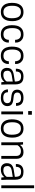

<svg xmlns="http://www.w3.org/2000/svg" viewBox="1893 -2734 851 4678"><g transform="rotate(90 2319.0 -394.5)"><path d="M272 11Q195 11 145.5 -24Q96 -59 72.5 -118.5Q49 -178 49 -253Q49 -322 60.5 -372Q72 -422 102 -464Q159 -541 272 -541Q350 -541 399 -505.5Q448 -470 471.5 -410Q495 -350 495 -277Q495 -208 483.5 -158Q472 -108 442 -66Q385 11 272 11ZM272 -52Q327 -52 360.5 -78Q394 -104 409 -149.5Q424 -195 424 -253Q424 -371 387.5 -424.5Q351 -478 272 -478Q217 -478 183.5 -452Q150 -426 135 -380.5Q120 -335 120 -277Q120 -218 127.5 -178.5Q135 -139 157 -107Q193 -52 272 -52Z M814 11Q736 11 687.5 -24.5Q639 -60 616 -120Q593 -180 593 -253Q593 -401 645 -464Q702 -541 814 -541Q889 -541 933.5 -512.5Q978 -484 997 -441Q1011 -412 1014 -390Q1017 -368 1017 -336H950Q950 -396 919 -437Q888 -478 815 -478Q760 -478 727 -452Q694 -426 679 -380.5Q664 -335 664 -277Q664 -236 666.5 -208Q669 -180 679 -150Q710 -52 815 -52Q865 -52 894.5 -71Q924 -90 937 -120Q950 -150 950 -184H1017Q1017 -156 1014 -135Q1011 -114 998 -87Q980 -44 935.5 -16.5Q891 11 814 11Z M1336 11Q1258 11 1209.5 -24.5Q1161 -60 1138 -120Q1115 -180 1115 -253Q1115 -401 1167 -464Q1224 -541 1336 -541Q1411 -541 1455.5 -512.5Q1500 -484 1519 -441Q1533 -412 1536 -390Q1539 -368 1539 -336H1472Q1472 -396 1441 -437Q1410 -478 1337 -478Q1282 -478 1249 -452Q1216 -426 1201 -380.5Q1186 -335 1186 -277Q1186 -236 1188.5 -208Q1191 -180 1201 -150Q1232 -52 1337 -52Q1387 -52 1416.5 -71Q1446 -90 1459 -120Q1472 -150 1472 -184H1539Q1539 -156 1536 -135Q1533 -114 1520 -87Q1502 -44 1457.5 -16.5Q1413 11 1336 11Z M1786 11Q1707 11 1670 -32Q1633 -75 1633 -134Q1633 -242 1715 -279Q1758 -299 1806 -305L1966 -330Q1966 -380 1956.5 -413.5Q1947 -447 1920.5 -464.5Q1894 -482 1843 -482Q1772 -482 1746 -446Q1720 -410 1720 -355H1653Q1653 -541 1844 -541Q1915 -541 1957.5 -516.5Q2000 -492 2018 -447.5Q2036 -403 2036 -344V-150L2042 0H1984L1973 -74Q1912 11 1786 11ZM1804 -50Q1851 -50 1884 -64.5Q1917 -79 1937 -98Q1957 -117 1966 -134V-279L1812 -254Q1703 -236 1703 -149Q1703 -50 1804 -50Z M2361 11Q2286 11 2241.5 -14.5Q2197 -40 2177 -79.5Q2157 -119 2157 -162H2227Q2227 -48 2361 -48Q2431 -48 2462 -75.5Q2493 -103 2493 -145Q2493 -195 2460.5 -217Q2428 -239 2348 -243Q2243 -252 2203.5 -288Q2164 -324 2164 -390Q2164 -453 2211 -497Q2258 -541 2361 -541Q2559 -541 2559 -359H2490Q2490 -416 2462.5 -449Q2435 -482 2361 -482Q2307 -482 2270.5 -460.5Q2234 -439 2234 -390Q2234 -346 2265.5 -323.5Q2297 -301 2375 -296Q2476 -289 2520.5 -254.5Q2565 -220 2565 -145Q2565 -79 2515 -34Q2465 11 2361 11Z M2765 0H2695V-530H2765ZM2775 -655H2685V-745H2775Z M3110 11Q3033 11 2983.5 -24Q2934 -59 2910.5 -118.5Q2887 -178 2887 -253Q2887 -322 2898.5 -372Q2910 -422 2940 -464Q2997 -541 3110 -541Q3188 -541 3237 -505.5Q3286 -470 3309.5 -410Q3333 -350 3333 -277Q3333 -208 3321.5 -158Q3310 -108 3280 -66Q3223 11 3110 11ZM3110 -52Q3165 -52 3198.5 -78Q3232 -104 3247 -149.5Q3262 -195 3262 -253Q3262 -371 3225.5 -424.5Q3189 -478 3110 -478Q3055 -478 3021.5 -452Q2988 -426 2973 -380.5Q2958 -335 2958 -277Q2958 -218 2965.5 -178.5Q2973 -139 2995 -107Q3031 -52 3110 -52Z M3849 0H3779V-361Q3779 -424 3746.5 -451Q3714 -478 3664 -478Q3605 -478 3569 -451.5Q3533 -425 3518 -396V0H3448V-380L3442 -530H3500L3510 -455Q3567 -541 3688 -541Q3744 -541 3779.5 -518Q3815 -495 3832 -456.5Q3849 -418 3849 -371Z M4108 11Q4029 11 3992 -32Q3955 -75 3955 -134Q3955 -242 4037 -279Q4080 -299 4128 -305L4288 -330Q4288 -380 4278.5 -413.5Q4269 -447 4242.5 -464.5Q4216 -482 4165 -482Q4094 -482 4068 -446Q4042 -410 4042 -355H3975Q3975 -541 4166 -541Q4237 -541 4279.5 -516.5Q4322 -492 4340 -447.5Q4358 -403 4358 -344V-150L4364 0H4306L4295 -74Q4234 11 4108 11ZM4126 -50Q4173 -50 4206 -64.5Q4239 -79 4259 -98Q4279 -117 4288 -134V-279L4134 -254Q4025 -236 4025 -149Q4025 -50 4126 -50Z M4565 0H4495V-800H4565Z"/></g></svg>

Font: Tanohe Sans
Style: Regular
Weight: 400
Designer: Village Type and Design LLC & Cristiano Sobral
Foundry: Cooper Hewitt Smithsonian Design Museum
Version: Version 1.00;September 29, 2021;FontCreator 13.0.0.2655 64-b